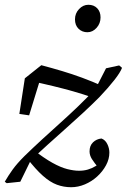

<svg xmlns="http://www.w3.org/2000/svg" viewBox="-31 -761 531 804"><path d="M267 23Q236 23 207.5 12.5Q179 2 148.5 -25Q118 -52 81 -100L108 -134Q153 -99 188 -79.5Q223 -60 250.5 -53Q278 -46 300 -46Q320 -46 337 -51Q354 -56 369.5 -65.5Q385 -75 400 -87V-54H385Q363 -80 353.5 -95.5Q344 -111 344 -127Q344 -151 358.5 -165Q373 -179 394 -181Q410 -175 418.5 -157.5Q427 -140 427 -122Q427 -95 413 -69Q399 -43 376 -22Q353 -1 324.5 11Q296 23 267 23ZM54 0 -3 6 -11 0Q4 -26 22 -51Q40 -76 71 -107Q107 -142 144.5 -176.5Q182 -211 220.5 -245.5Q259 -280 296.5 -316Q334 -352 370 -391L413 -475L468 -487L480 -477Q473 -458 448 -426Q423 -394 385 -354Q349 -318 312.5 -284.5Q276 -251 239.5 -218.5Q203 -186 167.5 -154Q132 -122 97 -88ZM50 -284 73 -433 142 -488Q187 -476 229 -463.5Q271 -451 313 -435.5Q355 -420 400 -400L362 -351Q316 -367 275.5 -378.5Q235 -390 191.5 -400.5Q148 -411 92 -423L146 -457L91 -278ZM335 -626Q313 -626 298 -640.5Q283 -655 283 -680Q283 -705 300 -723Q317 -741 339 -741Q362 -741 376 -726.5Q390 -712 390 -688Q390 -663 373.5 -644.5Q357 -626 335 -626Z"/></svg>

Font: Source Serif 4
Style: Italic
Weight: 400
Italic angle: -12°
Designer: Frank Grießhammer
Foundry: Adobe Systems Incorporated
Version: Version 4.004;hotconv 1.0.116;makeotfexe 2.5.65601